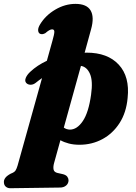

<svg xmlns="http://www.w3.org/2000/svg" viewBox="-122 -754 718 1014"><path d="M66.5 -316.5Q53 -306 38.8 -306.5Q24.5 -307 16.5 -316Q7.5 -326 14.2 -342.8Q21 -359.5 38.5 -375.5Q75 -409.5 125.5 -433L155 -539Q165 -573.5 165 -586.2Q165 -599 153 -599Q140 -599 117.5 -579Q102 -570.5 91 -575Q81 -578.5 79.5 -592.2Q78 -606 89.5 -625Q118.5 -673 170 -703.2Q221.5 -733.5 276.5 -733.5Q336 -733.5 356.5 -698.8Q377 -664 359 -599.5L325 -475.5Q330 -476 335 -476Q446.5 -476 505.2 -412.5Q564 -349 552 -236.5Q545 -159.5 509.5 -104.2Q474 -49 418.8 -19.2Q363.5 10.5 297.5 10.5Q267 10.5 241.8 4Q216.5 -2.5 197 -13.5L163.5 107.5Q158 127.5 161 141.5Q164 155.5 182 159.5L211 166Q227 170.5 233.2 179Q239.5 187.5 240 197.5Q240 215 227.2 225.8Q214.5 236.5 195 236.5L-67 240Q-81 240.5 -91.2 232Q-101.5 223.5 -101.5 206.5Q-101.5 195.5 -93.5 184.8Q-85.5 174 -65 163Q-46 156 -40 146.5Q-34 137 -29 120L100 -341.5Q83 -330 66.5 -316.5ZM359 -254Q369.5 -326.5 353.2 -363.8Q337 -401 305.5 -406L215 -80Q229 -70 247 -69.5Q285 -69.5 315.5 -114.8Q346 -160 359 -254Z"/></svg>

Font: Fraunces 72pt Soft Black
Style: Italic
Weight: 900
Italic angle: -16°
Version: Version 1.000;[b76b70a41]